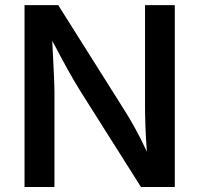

<svg xmlns="http://www.w3.org/2000/svg" viewBox="-20 -748 797 768"><path d="M78.1 0H197.8V-379.4C197.8 -418 193.4 -494.1 189 -585C240.2 -487.8 268.1 -437 304.7 -378.4L543.9 0H679.2V-727.5H560.1V-324.2C560.1 -281.2 562 -211.9 567.4 -141.6C535.2 -211.9 502.9 -267.1 479 -305.2L212.9 -727.5H78.1Z"/></svg>

Font: Raveo Medium
Style: Regular
Weight: 500
Designer: Jakub Foglar, Rasmus Andersson (Inter)
Foundry: Jakubfoglar.com
Version: Version 1.100;Glyphs 3.2.3 (3260)